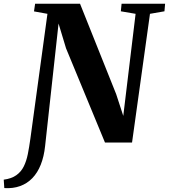

<svg xmlns="http://www.w3.org/2000/svg" viewBox="-101 -763 904 1028"><path d="M-78 244 -81 199Q-39.5 193.5 -13.8 175.2Q12 157 26.2 128.2Q40.5 99.5 48 61.8Q55.5 24 61.5 -19.5L153 -689L81 -702L87 -743H327.5L521 -259L559 -142.5L625 -689L546 -702.5L550 -743H783L779.5 -702.5L702 -689L606 0H461L252.5 -504.5L212.5 -637L140.5 19Q134.5 75.5 117.2 118.8Q100 162 72.2 190.8Q44.5 219.5 6.8 233.2Q-31 247 -78 244Z"/></svg>

Font: Merriweather 60pt ExtraBold
Style: Italic
Weight: 800
Italic angle: -7.8°
Version: Version 2.101